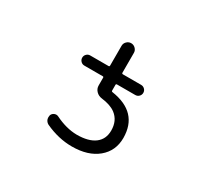

<svg xmlns="http://www.w3.org/2000/svg" viewBox="-146 -982 1293 1199"><g transform="rotate(30 500.0 -383.0)"><path d="M301.8 -487.3Q287.1 -487.3 276.4 -498Q265.6 -508.8 265.6 -523.9Q265.6 -539.1 276.4 -549.8Q287.1 -560.5 301.8 -560.5H434.6Q441.4 -560.5 441.4 -568.4V-710.9Q441.4 -728.5 454.6 -741.7Q467.8 -754.9 485.8 -754.9Q503.9 -754.9 517.1 -741.7Q530.3 -728.5 530.3 -710.9V-568.4Q530.3 -560.5 538.1 -560.5H668.9Q684.6 -560.5 695.3 -549.8Q706.1 -539.1 706.1 -523.9Q706.1 -508.8 695.3 -498Q684.6 -487.3 668.9 -487.3H538.1Q530.3 -487.3 530.3 -480.5V-439.5Q530.3 -432.6 537.1 -431.6Q738.3 -401.4 739.3 -217.8Q739.3 -124 670.9 -67.4Q602.5 -10.7 486.3 -10.7Q389.6 -10.7 293 -55.7Q278.3 -63.5 271.5 -79.1Q268.6 -87.9 268.6 -96.7Q268.6 -103.5 270.5 -111.3Q276.4 -126 291 -131.8Q305.7 -137.7 319.3 -130.9Q400.4 -90.8 475.6 -89.8Q560.5 -89.8 605.5 -123.5Q650.4 -157.2 650.4 -219.7Q650.4 -291 600.6 -329.1Q564.5 -356.4 499 -364.3Q474.6 -367.2 458 -384.3Q441.4 -401.4 441.4 -424.8V-480.5Q441.4 -487.3 434.6 -487.3Z"/></g></svg>

Font: Rounded Mgen+ 1mn regular
Style: Regular
Weight: 400
Designer: [Source Han Sans]
Ryoko NISHIZUKA  (kana & ideographs); Paul D. Hunt (Latin, Greek & Cyrillic); Wenlong ZHANG  (bopomofo
Version: Version 1.059.20150602